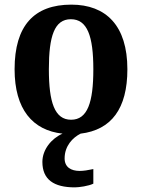

<svg xmlns="http://www.w3.org/2000/svg" viewBox="-20 -569 613 829"><path d="M303 240C322 240 363 234 383 224V161C360 166 340 169 324 169C287 169 259 153 259 115C259 61 294 25 328 8C461 -8 530 -100 530 -270C530 -458 438 -549 288 -549C127 -549 43 -458 43 -270C43 -97 121 -6 250 8C202 29 163 77 163 130C163 206 212 240 303 240ZM287 -52C216 -52 191 -127 191 -270C191 -413 215 -486 286 -486C357 -486 383 -413 383 -270C383 -127 358 -52 287 -52Z"/></svg>

Font: Noto Serif SemiCondensed
Style: Bold
Weight: 700
Width: 4
Designer: Monotype Design Team
Foundry: Monotype Imaging Inc.
Version: Version 2.015